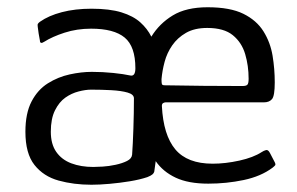

<svg xmlns="http://www.w3.org/2000/svg" viewBox="-20 -501 819 529"><path d="M232 8Q183 8 141.5 -3.5Q100 -15 75 -46.5Q50 -78 50 -138Q50 -189 67 -221.5Q84 -254 112 -271.5Q140 -289 172 -296Q204 -303 233 -303Q263 -303 292 -300Q321 -297 339 -293Q353 -290 353 -313Q353 -373 323.5 -397.5Q294 -422 231 -422Q192 -422 158 -411Q124 -400 102 -386Q96 -382 93 -383Q90 -384 90 -389Q88 -399 86.5 -408.5Q85 -418 84 -427Q83 -433 84.5 -435.5Q86 -438 90 -441Q114 -458 150.5 -467.5Q187 -477 232 -477Q282 -477 314.5 -467Q347 -457 366.5 -439.5Q386 -422 397 -400Q419 -436 456 -458.5Q493 -481 552 -481Q614 -481 650.5 -463Q687 -445 706 -414.5Q725 -384 731 -347.5Q737 -311 737 -274Q737 -237 729.5 -228Q722 -219 707 -219Q640 -219 571.5 -219Q503 -219 436 -219Q433 -219 429.5 -217Q426 -215 426 -209Q430 -129 463 -89.5Q496 -50 566 -50Q601 -50 639.5 -58.5Q678 -67 701 -82Q707 -86 713 -87.5Q719 -89 724 -79L737 -54Q740 -48 738 -45.5Q736 -43 731 -39Q699 -15 651.5 -5Q604 5 554 5Q499 5 464 -11.5Q429 -28 409 -57Q408 -50 407 -42.5Q406 -35 405 -28Q404 -24 400 -20.5Q396 -17 386 -13Q365 -6 337.5 -1.5Q310 3 282 5.5Q254 8 232 8ZM349 -230Q349 -241 331.5 -246Q314 -251 287 -252.5Q260 -254 231 -254Q216 -254 196.5 -249Q177 -244 160 -232Q143 -220 131.5 -197Q120 -174 120 -138Q120 -104 135 -82.5Q150 -61 176.5 -51Q203 -41 237 -41Q246 -41 263 -42Q280 -43 298.5 -47Q317 -51 330 -57.5Q343 -64 344 -75Q346 -102 347.5 -146Q349 -190 349 -230ZM648 -264Q658 -264 661.5 -267.5Q665 -271 665 -284Q665 -320 655.5 -352Q646 -384 621.5 -404Q597 -424 551 -424Q516 -424 492.5 -410.5Q469 -397 454.5 -376Q440 -355 433.5 -330.5Q427 -306 425 -283Q425 -273 426 -269.5Q427 -266 434 -266Q488 -265 541 -264.5Q594 -264 648 -264Z"/></svg>

Font: Glory
Style: Regular
Weight: 400
Designer: Robert Leuschke
Foundry: Robert Leuschke
Version: Version 1.011